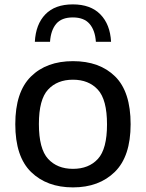

<svg xmlns="http://www.w3.org/2000/svg" viewBox="-20 -824 649 854"><path d="M304.5 9.5Q188.5 9.5 118.2 -59Q48 -127.5 48 -271.5Q48 -414.5 117.2 -483.2Q186.5 -552 304.5 -552Q423 -552 492 -484Q561 -416 561 -271.5Q561 -128.5 490.8 -59.5Q420.5 9.5 304.5 9.5ZM304.5 -73Q375 -73 415.5 -117.2Q456 -161.5 456 -270.5Q456 -381 415.2 -425.2Q374.5 -469.5 304.5 -469.5Q234.5 -469.5 193.8 -425.5Q153 -381.5 153 -272.5Q153 -162 193.8 -117.5Q234.5 -73 304.5 -73ZM135 -638Q139 -716 181.8 -760.2Q224.5 -804.5 304 -804.5Q383 -804.5 426.5 -760Q470 -715.5 474 -638H406.5Q403 -689.5 378.2 -718Q353.5 -746.5 304 -746.5Q254 -746.5 230 -718Q206 -689.5 202.5 -638Z"/></svg>

Font: Encode Sans Semi Expanded Medium
Style: Regular
Weight: 500
Width: 6
Designer: Multiple Designers
Foundry: Impallari Type
Version: Version 3.000; ttfautohint (v1.8.3) -l 8 -r 50 -G 200 -x 14 